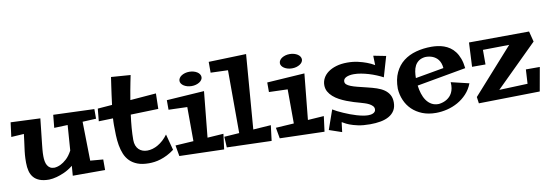

<svg xmlns="http://www.w3.org/2000/svg" viewBox="-56 -1110 4433 1545"><g transform="rotate(-10 2160.0 -338.0)"><path d="M707 11.2H442.9L449.2 -68.8Q412.1 -39.6 376.7 -23.9Q341.3 -8.3 313.5 -1Q280.8 7.8 251 8.8Q204.6 8.8 173.8 -3.2Q143.1 -15.1 124.8 -36.9Q106.4 -58.6 98.6 -89.1Q90.8 -119.6 90.8 -157.2Q90.8 -177.2 91.3 -192.4Q91.8 -207.5 93 -221.4Q94.2 -235.4 95.9 -250Q97.7 -264.6 100.3 -283.7Q103 -302.7 106.2 -327.9Q109.4 -353 113.8 -388.2L9.8 -381.8L24.9 -499L266.1 -488.8Q260.3 -434.6 255.9 -394.8Q251.5 -355 248.3 -325.7Q245.1 -296.4 242.9 -275.9Q240.7 -255.4 239.3 -239.5Q237.8 -223.6 237.3 -211.2Q236.8 -198.7 236.8 -185.1Q236.8 -163.1 240.2 -143.6Q243.7 -124 252.2 -109.4Q260.7 -94.7 274.7 -86.4Q288.6 -78.1 309.1 -78.1Q334.5 -79.6 360.8 -92.3Q383.3 -103 408.9 -126Q434.6 -148.9 458 -191.9L473.1 -397.9L362.8 -394L373 -499L707 -486.8V-408.2L596.2 -402.8L602.1 -84L707 -75.2Z M972.2 -188Q972.2 -161.6 979.7 -142.1Q987.3 -122.6 1000.5 -109.6Q1013.7 -96.7 1031.5 -90.3Q1049.3 -84 1069.8 -84Q1090.3 -84 1112.8 -90.3Q1135.3 -96.7 1157.2 -109.4Q1179.2 -122.1 1200.2 -141.1Q1221.2 -160.2 1239.3 -185.1Q1244.1 -167.5 1249.5 -146.5Q1254.4 -128.4 1260.5 -104.7Q1266.6 -81.1 1273.9 -54.2Q1244.6 -32.2 1216.3 -18.1Q1188 -3.9 1161.4 4.4Q1134.8 12.7 1110.4 15.9Q1085.9 19 1064.9 19Q1010.3 19 972.4 4.6Q934.6 -9.8 909.4 -34.9Q884.3 -60.1 870.4 -94Q856.4 -127.9 849.6 -167.2Q842.8 -206.5 841.3 -249.3Q839.8 -292 839.8 -334Q839.8 -344.7 840.3 -358.4Q840.8 -372.1 841.8 -387.2L725.1 -383.8L734.9 -485.8L853 -495.1Q857.9 -536.6 863.5 -576.2Q869.1 -615.7 873.5 -647.5Q878.9 -684.6 883.8 -717.8L1042 -706.1Q1036.1 -679.7 1030.3 -648.4Q1024.9 -621.6 1018.3 -585.7Q1011.7 -549.8 1004.9 -507.8L1216.8 -524.9L1213.9 -398.9L987.8 -392.1Q980.5 -337.4 976.3 -285.4Q972.2 -233.4 972.2 -188Z M1695.3 -110.8 1679.2 14.2 1314.9 3.9 1299.3 -85 1447.3 -94.2 1446.3 -373 1293.9 -377.9V-456.1L1601.1 -476.1L1564 -102.1ZM1601.1 -590.8Q1601.1 -579.1 1594 -568.6Q1586.9 -558.1 1574.7 -550.3Q1562.5 -542.5 1546.1 -537.8Q1529.8 -533.2 1511.2 -533.2Q1492.2 -533.2 1475.8 -537.8Q1459.5 -542.5 1447.3 -550.3Q1435.1 -558.1 1428 -568.6Q1420.9 -579.1 1420.9 -590.8Q1420.9 -603 1428 -614Q1435.1 -625 1447.3 -632.8Q1459.5 -640.6 1475.8 -645.3Q1492.2 -649.9 1511.2 -649.9Q1529.8 -649.9 1546.1 -645.3Q1562.5 -640.6 1574.7 -632.8Q1586.9 -625 1594 -614Q1601.1 -603 1601.1 -590.8Z M2083 -112.8 2067.4 13.2 1703.1 2 1698.2 -85.9 1821.3 -94.2 1820.3 -607.9 1679.2 -612.8V-701.2L1986.3 -710.9L1938 -103Z M2515.6 -110.8 2499.5 14.2 2135.3 3.9 2119.6 -85 2267.6 -94.2 2266.6 -373 2114.3 -377.9V-456.1L2421.4 -476.1L2384.3 -102.1ZM2421.4 -590.8Q2421.4 -579.1 2414.3 -568.6Q2407.2 -558.1 2395 -550.3Q2382.8 -542.5 2366.5 -537.8Q2350.1 -533.2 2331.5 -533.2Q2312.5 -533.2 2296.1 -537.8Q2279.8 -542.5 2267.6 -550.3Q2255.4 -558.1 2248.3 -568.6Q2241.2 -579.1 2241.2 -590.8Q2241.2 -603 2248.3 -614Q2255.4 -625 2267.6 -632.8Q2279.8 -640.6 2296.1 -645.3Q2312.5 -649.9 2331.5 -649.9Q2350.1 -649.9 2366.5 -645.3Q2382.8 -640.6 2395 -632.8Q2407.2 -625 2414.3 -614Q2421.4 -603 2421.4 -590.8Z M3093.8 -500 3045.4 -334Q3021.5 -346.7 2992.2 -358.9Q2962.9 -371.1 2931.9 -380.4Q2900.9 -389.6 2869.9 -395.3Q2838.9 -400.9 2811.5 -400.9Q2773.4 -400.9 2749.5 -389.4Q2725.6 -377.9 2725.6 -356Q2725.6 -341.8 2736.3 -331.8Q2747.1 -321.8 2768.8 -313Q2790.5 -304.2 2823.5 -295.9Q2856.4 -287.6 2900.4 -276.9Q2939.9 -267.6 2974.6 -256.1Q3009.3 -244.6 3034.7 -227.1Q3060.1 -209.5 3074.7 -184.1Q3089.4 -158.7 3089.4 -122.1Q3089.4 -83 3073 -56.2Q3056.6 -29.3 3027.3 -12.5Q2998 4.4 2958.3 11.7Q2918.5 19 2871.6 19Q2814.5 19 2773.7 10.3Q2732.9 1.5 2706.3 -9Q2679.7 -19.5 2665.8 -28.3Q2651.9 -37.1 2648.4 -37.1L2638.7 42L2535.6 6.8L2591.3 -151.9Q2606.4 -142.1 2627.9 -131.3Q2649.4 -120.6 2673.8 -109.9Q2698.2 -99.1 2724.9 -89.1Q2751.5 -79.1 2777.3 -71.5Q2803.2 -64 2826.7 -59.6Q2850.1 -55.2 2868.7 -55.2Q2877.4 -55.2 2888.2 -56.6Q2898.9 -58.1 2908.4 -62.3Q2918 -66.4 2924.3 -74Q2930.7 -81.5 2930.7 -94.2Q2930.7 -109.9 2919.4 -121.3Q2908.2 -132.8 2892.1 -141.1Q2876 -149.4 2857.7 -155Q2839.4 -160.6 2824.7 -165Q2801.3 -171.4 2772.9 -179.9Q2744.6 -188.5 2715.3 -200Q2686 -211.4 2658.7 -226.1Q2631.3 -240.7 2609.9 -259.8Q2588.4 -278.8 2575.4 -302.2Q2562.5 -325.7 2562.5 -355Q2562.5 -384.8 2576.7 -411.4Q2590.8 -438 2617.9 -458Q2645 -478 2684.8 -490Q2724.6 -502 2775.4 -502Q2823.2 -502 2863 -492.7Q2902.8 -483.4 2932.1 -472.2Q2966.3 -459.5 2993.7 -442.9L2991.7 -520Z M3715.3 -167Q3696.8 -118.7 3663.8 -83.3Q3630.9 -47.9 3589.4 -24.7Q3547.9 -1.5 3501.5 9.8Q3455.1 21 3410.2 21Q3347.7 21 3298.8 1.5Q3250 -18.1 3215.8 -51.3Q3181.6 -84.5 3162.4 -129.2Q3143.1 -173.8 3140.1 -224.1Q3140.1 -300.8 3165.8 -355.2Q3191.4 -409.7 3235.6 -443.8Q3279.8 -478 3338.9 -493.9Q3397.9 -509.8 3464.4 -509.8Q3488.8 -509.8 3514.9 -506.3Q3541 -502.9 3565.9 -494.1Q3590.8 -485.4 3613.5 -470Q3636.2 -454.6 3654.5 -430.4Q3672.9 -406.2 3685.5 -372.6Q3698.2 -338.9 3703.1 -293L3302.2 -221.2Q3306.2 -187.5 3316.2 -155.3Q3326.2 -123 3343.3 -98.4Q3360.4 -73.7 3385.5 -59.3Q3410.6 -44.9 3445.3 -45.9Q3482.9 -50.3 3511.7 -68.4Q3523.9 -76.2 3535.2 -87.6Q3546.4 -99.1 3554.7 -115.2Q3563 -131.3 3566.9 -152.8Q3570.8 -174.3 3568.4 -202.1ZM3530.3 -324.2Q3528.3 -347.2 3522 -364.3Q3515.6 -381.3 3506.1 -393.6Q3496.6 -405.8 3485.1 -413.8Q3473.6 -421.9 3461.9 -426.8Q3434.6 -438 3400.4 -437Q3368.2 -433.1 3348.1 -418.7Q3328.1 -404.3 3317.1 -383.1Q3306.2 -361.8 3302.2 -335.9Q3298.3 -310.1 3298.3 -283.2Z M4295.9 -198.2 4261.2 -3.9 3762.2 4.9 3754.9 -47.9 4084 -416 3869.1 -413.1V-293.9H3759.3L3769 -491.2L4260.3 -494.1L4282.2 -408.2L3942.9 -73.2L4175.3 -82L4182.1 -198.2Z"/></g></svg>

Font: Peralta
Style: Regular
Weight: 400
Designer: Astigmatic (AOETI)
Foundry: Astigmatic (AOETI)
Version: Version 1.000